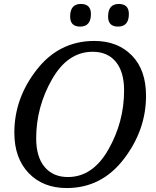

<svg xmlns="http://www.w3.org/2000/svg" viewBox="-20 -930 782 961"><path d="M452.1 -725.1Q568.4 -725.1 639.6 -652.8Q710.9 -580.6 710.9 -450.2Q710.9 -278.8 599.6 -133.8Q488.3 11.2 314 11.2Q195.3 11.2 123.5 -63.7Q51.8 -138.7 51.8 -266.1Q51.8 -438 164.1 -581.5Q276.4 -725.1 452.1 -725.1ZM319.8 -43.9Q444.3 -43.9 522.7 -181.9Q601.1 -319.8 601.1 -477.1Q601.1 -570.3 559.8 -620.6Q518.6 -670.9 443.8 -670.9Q318.8 -670.9 240 -532.5Q161.1 -394 161.1 -237.8Q161.1 -144 203.6 -94Q246.1 -43.9 319.8 -43.9ZM380.9 -796.9Q331.1 -796.9 331.1 -847.2Q331.1 -910.2 384.8 -910.2Q435.1 -910.2 435.1 -859.9Q435.1 -796.9 380.9 -796.9ZM570.8 -796.9Q521 -796.9 521 -847.2Q521 -910.2 574.7 -910.2Q625 -910.2 625 -859.9Q625 -796.9 570.8 -796.9Z"/></svg>

Font: Droid Serif
Style: Italic
Weight: 400
Italic angle: -12°
Designer: Monotype Design team
Foundry: Monotype Imaging Inc.
Version: Version 1.03